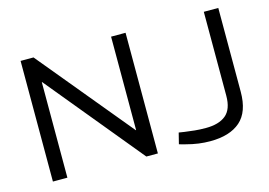

<svg xmlns="http://www.w3.org/2000/svg" viewBox="-94 -883 1506 1076"><g transform="rotate(-15 659.0 -345.0)"><path d="M94 0V-700H169L617 -158H619V-700H703V0H636L180 -554H178V0ZM1005 10Q972 10 938 5.5Q904 1 863 -10L830 -19L846 -83L878 -78Q908 -74 936 -71Q964 -68 1000 -68Q1076 -68 1116.5 -101.5Q1157 -135 1157 -213V-700H1241V-214Q1241 -97 1180 -43.5Q1119 10 1005 10Z"/></g></svg>

Font: REM Light
Style: Regular
Weight: 300
Designer: Octavio Pardo
Foundry: Ashler Design
Version: Version 1.005;gftools[0.9.28]